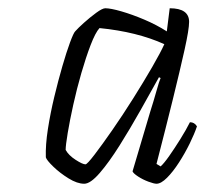

<svg xmlns="http://www.w3.org/2000/svg" viewBox="-20 -795 497 465"><path d="M184 -350Q167 -350 146 -363Q125 -376 109 -391.5Q93 -407 91 -414Q90 -444 96 -482.5Q102 -521 111.5 -560.5Q121 -600 131 -634.5Q141 -669 149.5 -692Q158 -715 162 -719Q169 -727 183.5 -740Q198 -753 213 -764Q228 -775 235 -775Q248 -775 274 -767.5Q300 -760 329.5 -747.5Q359 -735 384 -719L391 -775Q438 -775 438 -742Q438 -724 427 -674.5Q416 -625 398.5 -554Q381 -483 359 -398L369 -392Q377 -399 390 -417.5Q403 -436 417 -458.5Q431 -481 440 -499Q451 -499 457 -489Q451 -471 439.5 -447.5Q428 -424 413.5 -401.5Q399 -379 384.5 -364.5Q370 -350 359 -350Q353 -350 339.5 -355Q326 -360 314.5 -367.5Q303 -375 301 -380L344 -525Q352 -550 359 -575Q366 -600 369 -606L365 -608Q345 -572 320 -527.5Q295 -483 269.5 -442.5Q244 -402 221.5 -376Q199 -350 184 -350ZM187 -397Q191 -397 209 -420.5Q227 -444 252 -480Q277 -516 302.5 -556.5Q328 -597 348.5 -632.5Q369 -668 378 -688Q312 -718 221 -727Q211 -716 199.5 -686Q188 -656 177 -618Q166 -580 157.5 -541.5Q149 -503 144 -473Q139 -443 139 -432Q146 -419 163 -408Q180 -397 187 -397Z"/></svg>

Font: Texturina 72pt 72pt Thin
Style: Italic
Weight: 100
Italic angle: -11°
Designer: Guillermo Torres Carreño
Foundry: Omnibus-Type
Version: Version 1.002; ttfautohint (v1.8.3)